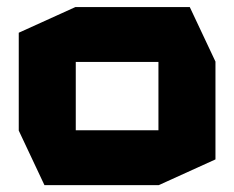

<svg xmlns="http://www.w3.org/2000/svg" viewBox="-20 -539 682 559"><path d="M200.6 -358.7V-518.5H532.5L607.3 -359.7V-358.7ZM109.4 0 34.6 -158.8V-159.8H441.3V0ZM34.6 -159.8V-443.7L199.6 -518.5H200.6V-159.8ZM441.3 0V-358.7H607.3V-74.9L442.3 0Z"/></svg>

Font: Foldit Thin
Style: Regular
Weight: 100
Designer: Sophia Tai
Foundry: Sophia Tai
Version: Version 1.003